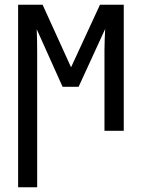

<svg xmlns="http://www.w3.org/2000/svg" viewBox="-20 -556 603 816"><path d="M57 240V-536H161L282 -270L405 -536H506V0H424V-343Q424 -363 425 -388.5Q426 -414 427 -433L314 -187H246L136 -432Q137 -413 137.5 -386.5Q138 -360 138 -338V240Z"/></svg>

Font: Noto Sans Mono SemiCondensed
Style: Regular
Weight: 400
Width: 4
Designer: Monotype Design Team
Foundry: Monotype Imaging Inc.
Version: Version 2.014